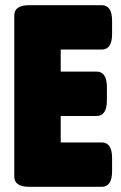

<svg xmlns="http://www.w3.org/2000/svg" viewBox="-20 -720 466 740"><path d="M92 0Q35 0 35 -40V-660Q35 -700 92 -700H372Q412 -700 412 -640V-589Q412 -529 372 -529H214V-444H352Q392 -444 392 -384V-333Q392 -273 352 -273H214V-171H372Q412 -171 412 -111V-60Q412 0 372 0Z"/></svg>

Font: Asap Condensed Black
Style: Regular
Weight: 900
Width: 3
Designer: Pablo Cosgaya
Foundry: Omnibus-Type
Version: Version 3.001; ttfautohint (v1.8.4.7-5d5b)